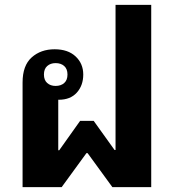

<svg xmlns="http://www.w3.org/2000/svg" viewBox="-20 -771 719 791"><path d="M73 -431Q73 -501 110.5 -534.5Q148 -568 205 -568Q260 -568 291.5 -538.5Q323 -509 323 -464Q323 -419 296.5 -389.5Q270 -360 222 -360H220V-152H224L310 -273H366L452 -153H456V-751H603V0H443L341 -140H336L234 0H73ZM209 -417Q231 -417 244.5 -429Q258 -441 258 -464Q258 -487 244.5 -499Q231 -511 209 -511Q188 -511 174.5 -499Q161 -487 161 -464Q161 -441 174.5 -429Q188 -417 209 -417Z"/></svg>

Font: Noto Sans Thai Looped
Style: Bold
Weight: 700
Designer: Sasikarn Vongin, Ben Mitchell
Foundry: The Fontpad Ltd
Version: Version 1.001; ttfautohint (v1.8.4.7-5d5b)